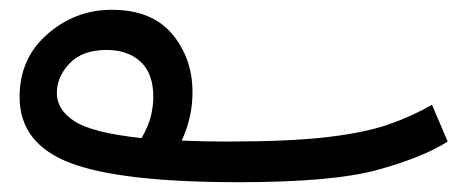

<svg xmlns="http://www.w3.org/2000/svg" viewBox="-20 -351 944 392"><path d="M894 -62 862 -137Q822 -114 773.5 -97Q725 -80 647.5 -71Q570 -62 442 -62Q393 -62 351 -64Q373 -111 373 -163Q373 -232 331.5 -281.5Q290 -331 208 -331Q134 -331 77 -281.5Q20 -232 20 -153Q20 -58 123 -18.5Q226 21 468 21Q660 21 752 -4.5Q844 -30 894 -62ZM96 -161Q96 -194 122 -221.5Q148 -249 198 -249Q241 -249 267 -225Q293 -201 293 -153Q293 -136 288.5 -115.5Q284 -95 269 -69Q168 -80 132 -103.5Q96 -127 96 -161Z"/></svg>

Font: Noto Sans Arabic UI
Style: Regular
Weight: 400
Designer: Nadine Chahine - Monotype Design Team
Foundry: Monotype Imaging Inc.
Version: Version 1.900